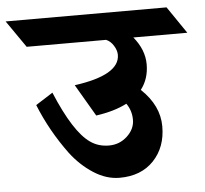

<svg xmlns="http://www.w3.org/2000/svg" viewBox="-123 -726 787 737"><g transform="rotate(-5 270.5 -357.0)"><path d="M207 -188Q238 -166 279 -166Q320 -166 349.5 -193.5Q379 -221 379 -256.5Q379 -292 359 -320Q311 -295 240 -285L168 -408Q343 -432 343 -510Q343 -527 331.5 -545.5Q320 -564 303 -571H-3L-75 -675H545L616 -571H408Q450 -520 450 -464Q450 -408 419 -368Q489 -302 489 -221.5Q489 -141 440.5 -90Q392 -39 309 -39Q258 -39 209 -70.5Q160 -102 122 -152Q55 -243 14 -345L80 -387Q145 -231 207 -188Z"/></g></svg>

Font: Halant
Style: Bold
Weight: 700
Designer: Hitesh Malaviya (Devanagari), Satya Rajpurohit (Latin)
Foundry: Indian Type Foundry
Version: Version 1.101;PS 1.0;hotconv 1.0.78;makeotf.lib2.5.61930; tt